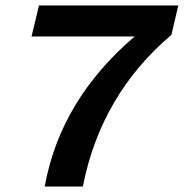

<svg xmlns="http://www.w3.org/2000/svg" viewBox="-20 -680 670 700"><path d="M122 -660H630L605 -553Q348 -335 282 0H143Q200 -316 471 -547H95Z"/></svg>

Font: Elaine Sans SemiBold
Style: Italic
Weight: 600
Italic angle: -13°
Designer: Wei Huang
Foundry: Wei Huang
Version: Version 2.001;December 24, 2019;FontCreator 12.0.0.2547 64-b